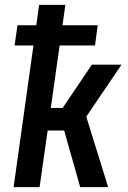

<svg xmlns="http://www.w3.org/2000/svg" viewBox="-20 -770 527 790"><path d="M40 -583 52 -666H382L371 -583ZM36 0 141 -750H249L189 -326H238L358 -504H480L335 -290L425 0H310L244 -233H176L143 0Z"/></svg>

Font: Finlandica Medium
Style: Italic
Weight: 500
Italic angle: -8°
Designer: Niklas Ekholm, Juho Hiilivirta, Jaakko Suomalainen
Foundry: Helsinki Type Studio
Version: Version 1.063